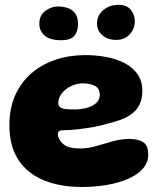

<svg xmlns="http://www.w3.org/2000/svg" viewBox="-20 -712 647 774"><path d="M309.9 41.8Q222.8 41.8 156.9 14.9Q91 -12 54.4 -67.2Q17.9 -122.4 17.9 -206.8Q17.9 -276.4 41.8 -329.1Q65.8 -381.9 107.9 -417.7Q150.1 -453.5 205.5 -471.7Q260.9 -489.9 323.6 -489.9Q366.2 -489.9 407.2 -482.4Q448.1 -475 481.3 -458.1Q514.5 -441.2 534.1 -413.4Q553.8 -385.6 553.8 -345.2Q553.8 -312.4 542.2 -289.8Q530.8 -267.2 510.6 -252.5Q490.4 -237.8 464.2 -228.4Q438 -219.1 408.6 -212.4Q387.4 -205.6 355.9 -199.9Q324.4 -194.1 293.1 -190.7Q261.8 -187.2 240.6 -187.2Q225.4 -187.2 219.2 -183.7Q213.1 -180.1 213.1 -170.8Q213.1 -162.9 217.2 -153.7Q221.4 -144.5 229.2 -136.8Q242.1 -122.9 260.1 -118.2Q278 -113.5 303.4 -113.5Q334.8 -113.5 367.6 -123.1Q400.5 -132.8 433.9 -142.3Q467.4 -151.9 501.1 -151.9Q535.9 -151.9 556.7 -139.1Q577.5 -126.2 577.5 -88.5Q577.5 -56.2 555.6 -31.8Q533.8 -7.2 496.2 9.1Q458.6 25.4 410.4 33.6Q362.2 41.8 309.9 41.8ZM281.8 -270.8Q304.9 -270.8 328 -276.7Q351.1 -282.6 366.7 -295.7Q382.2 -308.8 382.2 -329.8Q382.2 -355.6 362.8 -365.8Q343.4 -375.9 314 -375.9Q295.8 -375.9 278.1 -369.6Q260.4 -363.4 246.2 -352.4Q232 -341.4 223.5 -327.2Q215 -313 215 -297Q215 -285.4 222.3 -279.8Q229.6 -274.1 244.6 -272.4Q259.5 -270.8 281.8 -270.8ZM225.9 -549.9Q180 -549.9 159.2 -569.2Q138.5 -588.5 138.5 -614.9Q138.5 -650.8 162.9 -668.3Q187.4 -685.9 213.1 -685.9Q234 -685.9 252.8 -679.8Q271.5 -673.8 283.1 -658.2Q294.6 -642.6 294.6 -613.9Q294.6 -586.9 280.2 -568.4Q265.9 -549.9 225.9 -549.9ZM448.4 -551.1Q414.5 -551.1 392.8 -569.8Q371 -588.5 371 -616.4Q371 -649.6 396.1 -671.1Q421.2 -692.5 457.8 -692.5Q491 -692.5 507.2 -672.6Q523.5 -652.6 523.5 -627.2Q523.5 -595.9 502.9 -573.5Q482.4 -551.1 448.4 -551.1Z"/></svg>

Font: Gluten Thin
Style: Regular
Weight: 100
Designer: Tyler Finck
Foundry: Etcetera Type Company
Version: Version 1.300